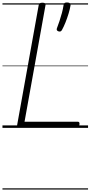

<svg xmlns="http://www.w3.org/2000/svg" viewBox="-20 -1037 734 1557"><path d="M143 0Q115 0 119 -23L294 -996Q296 -1006 302.5 -1010.5Q309 -1015 324 -1015Q338 -1015 344.5 -1010.5Q351 -1006 349 -995L179 -50H610Q620 -50 623 -44Q626 -38 624 -25Q622 -12 616.5 -6Q611 0 602 0ZM453 -783Q443 -787 440.5 -794Q438 -801 443 -812Q452 -835 462.5 -866.5Q473 -898 482 -931.5Q491 -965 495 -993Q496 -1004 501.5 -1010.5Q507 -1017 523 -1017Q540 -1017 546.5 -1010.5Q553 -1004 552 -993Q547 -963 536 -926.5Q525 -890 511 -855Q497 -820 483 -795Q479 -787 472.5 -783Q466 -779 453 -783ZM0 490H694V500H0ZM0 -20H694V0H0ZM0 -505H694V-500H0ZM0 -1010H694V-1000H0Z"/></svg>

Font: Playwrite ZA Guides
Style: Regular
Weight: 400
Designer: Veronika Burian, José Scaglione
Foundry: TypeTogether
Version: Version 1.003